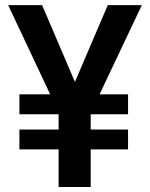

<svg xmlns="http://www.w3.org/2000/svg" viewBox="-20 -748 599 768"><path d="M148.4 -727.5 311 -347.2 220.2 -286.6 12.7 -727.5ZM249 -348.6 411.1 -727.5H547.4L338.4 -286.6ZM342.8 -382.3V0H214.4V-382.3ZM492.2 -370.6V-291H57.6V-370.6ZM492.2 -230V-150.4H57.6V-230Z"/></svg>

Font: Inter 17pt SemiBold
Style: Regular
Weight: 600
Version: Version 4.001;git-66647c0bb